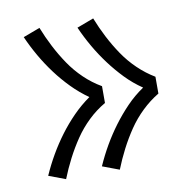

<svg xmlns="http://www.w3.org/2000/svg" viewBox="-63 -655 626 630"><g transform="rotate(-10 250.0 -340.0)"><path d="M287 -88 231 -109Q246 -143 264.5 -175Q283 -207 305 -236.5Q327 -266 352.5 -292.5Q378 -319 409 -340Q378 -361 352.5 -387.5Q327 -414 305 -443.5Q283 -473 264.5 -505Q246 -537 231 -571L287 -592Q300 -559 316.5 -527Q333 -495 353 -465.5Q373 -436 399 -411Q425 -386 455 -368V-312Q425 -294 399 -269Q373 -244 353 -214.5Q333 -185 316.5 -153Q300 -121 287 -88ZM108 -88 52 -109Q67 -143 85.5 -175Q104 -207 126 -236.5Q148 -266 174 -292.5Q200 -319 230 -340Q200 -361 174 -387.5Q148 -414 126 -443.5Q104 -473 85.5 -505Q67 -537 52 -571L108 -592Q121 -559 137.5 -527Q154 -495 174 -465.5Q194 -436 220 -411Q246 -386 277 -368V-312Q246 -294 220 -269Q194 -244 174 -214.5Q154 -185 137.5 -153Q121 -121 108 -88Z"/></g></svg>

Font: Iosevka Curly Slab Light
Style: Regular
Weight: 300
Monospace: yes
Designer: Belleve Invis
Foundry: Belleve Invis
Version: Version 22.1.2; ttfautohint (v1.8.4)